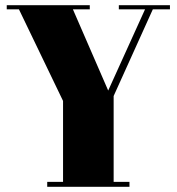

<svg xmlns="http://www.w3.org/2000/svg" viewBox="-20 -720 681 740"><path d="M261 -684C261 -684 326 -684 326 -684C326 -684 326 -700 326 -700C326 -700 6 -700 6 -700C6 -700 6 -684 6 -684C6 -684 53 -684 53 -684C53 -684 223 -331 223 -331C223 -331 223 -19 223 -19C223 -19 162 -19 162 -19C162 -19 162 0 162 0C162 0 479 0 479 0C479 0 479 -19 479 -19C479 -19 418 -19 418 -19C418 -19 418 -350 418 -350C418 -350 569 -684 569 -684C569 -684 635 -684 635 -684C635 -684 635 -700 635 -700C635 -700 438 -700 438 -700C438 -700 438 -684 438 -684C438 -684 539 -684 539 -684C539 -684 397 -371 397 -371C397 -371 261 -684 261 -684Z"/></svg>

Font: Abril Fatface Utterance
Style: Regular
Weight: 500
Designer: Veronika Burian, Jos Scaglione
Foundry: TypeTogether
Version: ""